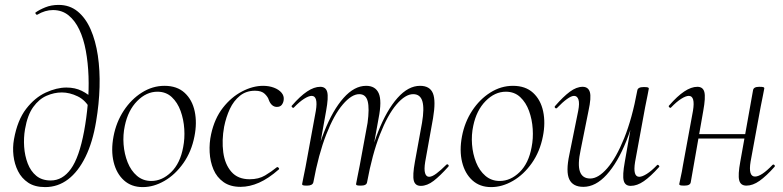

<svg xmlns="http://www.w3.org/2000/svg" viewBox="-20 -749 3195 783"><path d="M164 14Q122 14 95 -4Q68 -22 53.5 -51Q39 -80 35 -114Q31 -148 37 -181Q51 -259 86.5 -305Q122 -351 166.5 -371.5Q211 -392 251 -392Q286 -392 313.5 -378.5Q341 -365 363 -342L350 -301Q330 -340 297 -356Q264 -372 232 -372Q201 -372 170 -358.5Q139 -345 115.5 -312.5Q92 -280 82 -222Q76 -187 78.5 -150.5Q81 -114 93 -82.5Q105 -51 128 -32Q151 -13 187 -13Q235 -13 269 -60Q303 -107 323 -214Q333 -268 338 -325.5Q343 -383 341 -438Q339 -493 330 -542Q321 -591 303.5 -628Q286 -665 259.5 -686.5Q233 -708 196 -708Q164 -708 132 -689Q128 -688 125.5 -692.5Q123 -697 125 -698Q140 -709 164.5 -719Q189 -729 219 -729Q264 -729 296.5 -702.5Q329 -676 349.5 -629.5Q370 -583 379 -522.5Q388 -462 386 -393.5Q384 -325 372 -254Q358 -169 328.5 -109Q299 -49 257.5 -17.5Q216 14 164 14Z M562 14Q516 14 485.5 -13.5Q455 -41 443.5 -88Q432 -135 443 -193Q454 -251 484.5 -297.5Q515 -344 558.5 -371.5Q602 -399 651 -399Q702 -399 733 -370.5Q764 -342 774 -295Q784 -248 773 -193Q761 -131 728 -84Q695 -37 651 -11.5Q607 14 562 14ZM597 -11Q641 -11 678 -47Q715 -83 727 -149Q734 -184 731.5 -223Q729 -262 716.5 -296.5Q704 -331 680.5 -353Q657 -375 622 -375Q577 -375 539.5 -337Q502 -299 489 -236Q481 -199 484 -160Q487 -121 500.5 -87Q514 -53 538.5 -32Q563 -11 597 -11Z M961 13Q919 13 891.5 -6.5Q864 -26 850.5 -58Q837 -90 835 -128Q833 -166 841 -202Q855 -266 889 -309.5Q923 -353 967 -376Q1011 -399 1053 -399Q1077 -399 1097 -391.5Q1117 -384 1128 -371Q1139 -358 1137 -342Q1136 -331 1129.5 -322Q1123 -313 1109 -313Q1098 -313 1089.5 -320.5Q1081 -328 1076 -342Q1073 -353 1060 -366Q1047 -379 1020 -379Q984 -379 958.5 -358.5Q933 -338 917.5 -305Q902 -272 894 -232Q884 -177 890.5 -128Q897 -79 923.5 -48.5Q950 -18 998 -18Q1035 -18 1061 -33.5Q1087 -49 1109 -67Q1112 -69 1116 -65Q1120 -61 1117 -58Q1075 -21 1036.5 -4Q998 13 961 13Z M1696 9Q1673 9 1667.5 -12.5Q1662 -34 1672 -89L1701 -248Q1711 -307 1702.5 -336Q1694 -365 1665 -365Q1633 -365 1597 -323Q1561 -281 1529.5 -200.5Q1498 -120 1477 -6L1467 -7Q1487 -123 1522 -211.5Q1557 -300 1601 -349.5Q1645 -399 1693 -399Q1733 -399 1745.5 -368.5Q1758 -338 1746 -267L1714 -89Q1709 -58 1713.5 -43Q1718 -28 1730 -28Q1742 -28 1760 -41.5Q1778 -55 1800 -77Q1804 -81 1808 -77Q1812 -73 1808 -69Q1775 -32 1748.5 -11.5Q1722 9 1696 9ZM1232 8Q1219 8 1215.5 6.5Q1212 5 1212 2Q1212 -1 1217 -23.5Q1222 -46 1226 -68L1268 -297Q1278 -358 1251 -358Q1239 -358 1220 -346Q1201 -334 1179 -311Q1176 -307 1171.5 -311.5Q1167 -316 1171 -319Q1204 -357 1232.5 -376Q1261 -395 1286 -395Q1309 -395 1314.5 -373.5Q1320 -352 1310 -297L1258 -6Q1255 8 1232 8ZM1452 8Q1439 8 1435.5 6.5Q1432 5 1432 2Q1432 -1 1437.5 -26.5Q1443 -52 1447 -74L1479 -248Q1487 -307 1479.5 -336Q1472 -365 1445 -365Q1414 -365 1378 -323Q1342 -281 1310.5 -200.5Q1279 -120 1258 -6L1247 -7Q1267 -123 1302 -211.5Q1337 -300 1381 -349.5Q1425 -399 1473 -399Q1511 -399 1524.5 -368.5Q1538 -338 1524 -267L1477 -6Q1475 8 1452 8Z M1983 14Q1937 14 1906.5 -13.5Q1876 -41 1864.5 -88Q1853 -135 1864 -193Q1875 -251 1905.5 -297.5Q1936 -344 1979.5 -371.5Q2023 -399 2072 -399Q2123 -399 2154 -370.5Q2185 -342 2195 -295Q2205 -248 2194 -193Q2182 -131 2149 -84Q2116 -37 2072 -11.5Q2028 14 1983 14ZM2018 -11Q2062 -11 2099 -47Q2136 -83 2148 -149Q2155 -184 2152.5 -223Q2150 -262 2137.5 -296.5Q2125 -331 2101.5 -353Q2078 -375 2043 -375Q1998 -375 1960.5 -337Q1923 -299 1910 -236Q1902 -199 1905 -160Q1908 -121 1921.5 -87Q1935 -53 1959.5 -32Q1984 -11 2018 -11Z M2359 13Q2316 13 2301.5 -18Q2287 -49 2302 -119L2338 -297Q2344 -328 2339 -343Q2334 -358 2321 -358Q2310 -358 2292 -345Q2274 -332 2252 -309Q2248 -305 2244 -309Q2240 -313 2244 -317Q2277 -355 2304 -375Q2331 -395 2356 -395Q2379 -395 2385.5 -373.5Q2392 -352 2380 -297L2348 -138Q2335 -78 2345 -49.5Q2355 -21 2387 -21Q2420 -21 2456.5 -63Q2493 -105 2525.5 -185.5Q2558 -266 2579 -380L2590 -379Q2570 -263 2534.5 -174.5Q2499 -86 2454 -36.5Q2409 13 2359 13ZM2552 9Q2529 9 2523.5 -12.5Q2518 -34 2528 -89L2579 -380Q2581 -394 2605 -394Q2618 -394 2622 -392.5Q2626 -391 2626 -388Q2626 -385 2621 -361.5Q2616 -338 2611 -312L2570 -89Q2560 -28 2587 -28Q2599 -28 2618 -40Q2637 -52 2659 -75Q2662 -79 2666.5 -74.5Q2671 -70 2667 -67Q2633 -29 2605.5 -10Q2578 9 2552 9Z M2771 8Q2758 8 2754 6.5Q2750 5 2750 2Q2750 -1 2755.5 -24.5Q2761 -48 2765 -74L2806 -297Q2816 -358 2789 -358Q2777 -358 2758 -346Q2739 -334 2717 -311Q2714 -307 2709.5 -311.5Q2705 -316 2709 -319Q2742 -357 2770.5 -376Q2799 -395 2824 -395Q2847 -395 2852.5 -373.5Q2858 -352 2848 -297L2797 -6Q2795 8 2771 8ZM2806 -184 2810 -202H3040L3037 -184ZM3024 8Q3000 8 2994.5 -14Q2989 -36 2999 -90L3051 -381Q3053 -395 3076 -395Q3090 -395 3093.5 -393.5Q3097 -392 3097 -389Q3097 -386 3092 -363Q3087 -340 3082 -313L3041 -90Q3031 -29 3059 -29Q3085 -29 3130 -76Q3134 -80 3138 -76Q3142 -72 3138 -68Q3105 -31 3077.5 -11.5Q3050 8 3024 8Z"/></svg>

Font: Cormorant Garamond Light
Style: Italic
Weight: 300
Italic angle: -10°
Designer: Christian Thalmann (Catharsis Fonts)
Foundry: Catharsis Fonts
Version: Version 4.001